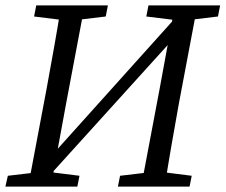

<svg xmlns="http://www.w3.org/2000/svg" viewBox="-22 -690 834 710"><path d="M-2 0 7 -40 134 -55H152L272 -40L264 0ZM82 0 150 -360Q164 -437 178 -515Q192 -593 204 -670H291L223 -310L166 0ZM104 -629 112 -670H377L369 -629L244 -614H225ZM414 0 422 -40 549 -55H568L687 -40L679 0ZM500 0 568 -360 625 -670H708L640 -310Q626 -233 612.5 -155Q599 -77 587 0ZM519 -629 527 -670H792L784 -629L660 -614H641ZM135 -12 133 -88H145L402 -374L659 -660L661 -583H652L394 -298Z"/></svg>

Font: Source Serif 4
Style: Italic
Weight: 400
Italic angle: -12°
Designer: Frank Grießhammer
Foundry: Adobe Systems Incorporated
Version: Version 4.004;hotconv 1.0.116;makeotfexe 2.5.65601